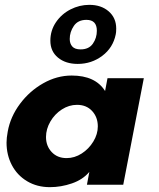

<svg xmlns="http://www.w3.org/2000/svg" viewBox="-20 -763 655 793"><path d="M7 -174Q7 -193 12 -220Q23 -281 62.5 -334Q102 -387 158.5 -419Q215 -451 276 -451Q374 -451 414 -387L424 -440H574L489 0H339L349 -53Q322 -21 277 -5.5Q232 10 186 10Q133 10 92 -14.5Q51 -39 29 -81Q7 -123 7 -174ZM255 -110Q288 -110 317.5 -129Q347 -148 365.5 -178.5Q384 -209 384 -241Q384 -279 360.5 -304.5Q337 -330 298 -330Q265 -330 235.5 -311Q206 -292 188 -261Q170 -230 170 -197Q170 -160 193.5 -135Q217 -110 255 -110ZM188 -595Q188 -637 211 -671Q234 -705 271 -724Q308 -743 349 -743Q398 -743 429 -716Q460 -689 460 -645Q460 -629 458 -621Q447 -566 402.5 -532.5Q358 -499 301 -499Q251 -499 219.5 -525Q188 -551 188 -595ZM313 -559Q347 -559 363.5 -582.5Q380 -606 380 -636Q380 -681 337 -681Q302 -681 285 -656Q268 -631 268 -602Q268 -583 278.5 -571Q289 -559 313 -559Z"/></svg>

Font: Teachers
Style: Bold Italic
Weight: 700
Designer: Alfredo Marco Pradil & Chank Diesel
Version: Version 0.009